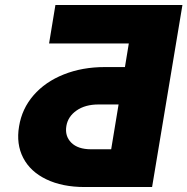

<svg xmlns="http://www.w3.org/2000/svg" viewBox="-20 -753 754 773"><path d="M592.3 0H321Q230.8 0 166.4 -31.1Q101.9 -62.1 73.3 -117.7Q44.7 -173.3 56.8 -244.3Q68.2 -315.3 115.2 -369.5Q162.3 -423.7 236.7 -453.3Q311.1 -483 402 -483H483L498.6 -578.1H177.6L203.1 -733H714.5ZM427.6 -152 457.4 -332.4H376.4Q323.2 -332.4 288.4 -308.2Q253.6 -284.1 247.2 -245.7Q240.4 -205.3 267 -178.6Q293.7 -152 346.6 -152Z"/></svg>

Font: Karasuma Gothic
Style: Italic
Weight: 900
Italic angle: -9.39999°
Designer: Rasmus Andersson / Ryoko Nishizuka
Foundry: Genbu
Version: Version 1.00